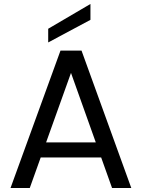

<svg xmlns="http://www.w3.org/2000/svg" viewBox="-20 -948 715 968"><path d="M391 -693 642 0H545L316 -642H360L130 0H33L285 -693ZM157 -230H513L538 -154H133ZM436 -928V-848L223 -734V-803Z"/></svg>

Font: Parkinsans Light
Style: Regular
Weight: 400
Version: Version 1.000